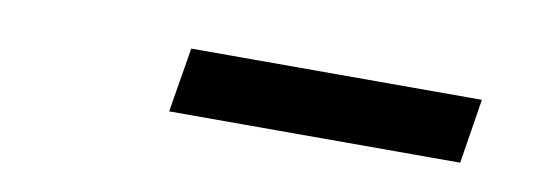

<svg xmlns="http://www.w3.org/2000/svg" viewBox="-25 -785 638 224"><g transform="rotate(10 293.5 -672.5)"><path d="M522 -634.3H177.2L189.9 -710.9H534.2Z"/></g></svg>

Font: Roboto Mono Medium
Style: Italic
Weight: 500
Designer: Google
Version: Version 2.000985; 2015; ttfautohint (v1.3)